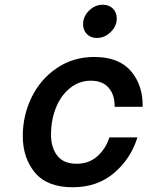

<svg xmlns="http://www.w3.org/2000/svg" viewBox="-20 -781 621 809"><path d="M76 -208Q76 -295 113.5 -371.5Q151 -448 220 -494.5Q289 -541 377 -541Q481 -541 532 -481Q583 -421 581 -331H463Q464 -380 438.5 -410.5Q413 -441 362 -441Q315 -441 276.5 -411Q238 -381 216.5 -329Q195 -277 195 -213Q195 -159 221.5 -125Q248 -91 303 -91Q354 -91 389.5 -122Q425 -153 441 -202H559Q531 -112 460.5 -52Q390 8 286 8Q179 8 127.5 -53.5Q76 -115 76 -208ZM330 -679Q330 -711 355 -736Q380 -761 413 -761Q440 -761 456 -744.5Q472 -728 472 -703Q472 -671 446.5 -646Q421 -621 388 -621Q362 -621 346 -637.5Q330 -654 330 -679Z"/></svg>

Font: Be Vietnam SemiBold
Style: Italic
Weight: 600
Italic angle: -9.556°
Designer: Gabriel Lam
Foundry: TypeRant
Version: Version 3.000